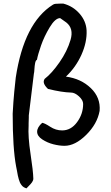

<svg xmlns="http://www.w3.org/2000/svg" viewBox="-20 -795 613 1060"><path d="M139 -158V-146L138 -114V-102Q134 -41 148.5 54Q163 149 164 191Q164 201 157 211Q150 221 139 231.5Q128 242 126 245Q117 242 110.5 238Q104 234 98.5 226.5Q93 219 90 212.5Q87 206 83.5 194Q80 182 78.5 174Q77 166 74 149.5Q71 133 69 124Q50 24 50 -167L54 -232Q57 -277 67 -367Q113 -669 272 -769Q278 -773 287 -774Q296 -775 310.5 -775Q325 -775 330 -775Q383 -761 419 -720Q455 -679 458 -628Q461 -563 430 -493.5Q399 -424 344 -372Q427 -361 481.5 -308.5Q536 -256 530 -183Q517 -111 456 -50.5Q395 10 336 10Q308 10 274.5 1.5Q241 -7 213 -25.5Q185 -44 185 -68Q185 -92 213 -117Q227 -115 257.5 -95Q288 -75 323 -75Q372 -75 405.5 -120.5Q439 -166 439 -221Q439 -242 416 -263Q393 -284 372 -284Q323 -285 245 -304Q210 -337 227 -360Q266 -390 308.5 -451Q351 -512 369.5 -575Q388 -638 346 -671L312 -695Q285 -695 254.5 -644.5Q224 -594 206.5 -543.5Q189 -493 184 -465Q177 -462 174 -447Q171 -432 170 -413Q169 -394 167 -388Z"/></svg>

Font: Excalifont
Style: Regular
Weight: 400
Designer: Your Own Font Foundry (Virgil); Ján Filípek / DizajnDesign (Excalifont, modifications)
Foundry: Your Own Font Foundry (Virgil); Ján Filípek / DizajnDesign (Excalifont, modifications)
Version: Version 1.000;Glyphs 3.2 (3227)